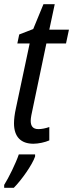

<svg xmlns="http://www.w3.org/2000/svg" viewBox="-33 -678 350 919"><path d="M127 10C151 10 183 3 203 -6V-70C186 -64 167 -60 151 -60C124 -60 114 -75 114 -100C114 -115 119 -136 123 -155L189 -470H283L297 -536H203L229 -658H175L126 -539L59 -513L50 -470H109L43 -159C37 -132 34 -107 34 -88C34 -23 67 10 127 10ZM-13 207V221H33C70 184 122 110 135 71V61H57C43 103 8 174 -13 207Z"/></svg>

Font: Noto Sans Condensed
Style: Italic
Weight: 400
Width: 3
Italic angle: -12°
Designer: Monotype Design Team
Foundry: Monotype Imaging Inc.
Version: Version 2.013